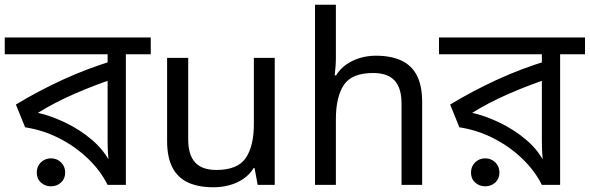

<svg xmlns="http://www.w3.org/2000/svg" viewBox="-30 -780 2488 810"><path d="M606 -622V-551H501V0H424Q394 -60 341.5 -110.5Q289 -161 221 -196Q153 -231 76 -243L37 -339Q133 -397 235.5 -444Q338 -491 447 -524L424 -482V-551H-10V-622ZM424 -474 445 -446Q369 -421 285 -384.5Q201 -348 130 -304Q184 -292 245 -263Q306 -234 358 -190Q410 -146 438 -88H429Q427 -111 425.5 -134Q424 -157 424 -189ZM185 6Q160 6 142.5 -10Q125 -26 125 -52Q125 -78 142.5 -95Q160 -112 185 -112Q210 -112 227.5 -95Q245 -78 245 -52Q245 -26 227.5 -10Q210 6 185 6Z M1129 -536V0H1057L1044 -71H1040Q1023 -43 996 -25Q969 -7 937 1.5Q905 10 870 10Q806 10 762.5 -10.5Q719 -31 697 -74Q675 -117 675 -185V-536H764V-191Q764 -127 793 -95Q822 -63 883 -63Q972 -63 1006.5 -113Q1041 -163 1041 -257V-536Z M1387 -537Q1387 -518 1385.5 -498Q1384 -478 1382 -462H1388Q1405 -490 1431 -508Q1457 -526 1489 -535.5Q1521 -545 1555 -545Q1620 -545 1663.5 -524.5Q1707 -504 1729 -461Q1751 -418 1751 -349V0H1664V-343Q1664 -408 1635 -440Q1606 -472 1544 -472Q1454 -472 1420.5 -421.5Q1387 -371 1387 -277V0H1299V-760H1387Z M2438 -622V-551H2333V0H2256Q2226 -60 2173.5 -110.5Q2121 -161 2053 -196Q1985 -231 1908 -243L1869 -339Q1965 -397 2067.5 -444Q2170 -491 2279 -524L2256 -482V-551H1822V-622ZM2256 -474 2277 -446Q2201 -421 2117 -384.5Q2033 -348 1962 -304Q2016 -292 2077 -263Q2138 -234 2190 -190Q2242 -146 2270 -88H2261Q2259 -111 2257.5 -134Q2256 -157 2256 -189ZM2017 6Q1992 6 1974.5 -10Q1957 -26 1957 -52Q1957 -78 1974.5 -95Q1992 -112 2017 -112Q2042 -112 2059.5 -95Q2077 -78 2077 -52Q2077 -26 2059.5 -10Q2042 6 2017 6Z"/></svg>

Font: bangla25
Style: Book
Weight: 400
Designer: Jelle Bosma - Monotype Design Team
Foundry: Monotype Imaging Inc.
Version: Version 2.003